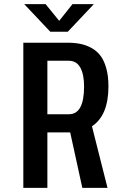

<svg xmlns="http://www.w3.org/2000/svg" viewBox="-20 -906 610 926"><path d="M432.5 -886 307 -753H222.5L97 -886H200L265.5 -805.5L329.5 -886ZM377 0 318.5 -267.5H316H208.5V0H92.5V-700H304.5Q339 -700 367 -694.5Q395 -689 421 -674.8Q447 -660.5 464.5 -637.5Q482 -614.5 492.5 -577Q503 -539.5 503 -490Q503 -349 423.5 -297L498.5 0ZM208.5 -613V-355H312.5Q385.5 -355 385.5 -489Q385.5 -547.5 367.2 -580.2Q349 -613 311.5 -613Z"/></svg>

Font: League Mono Narrow Medium
Style: Regular
Weight: 500
Width: 3
Designer: Tyler Finck
Foundry: The League of Moveable Type / Tyler Finck
Version: Version 2.210